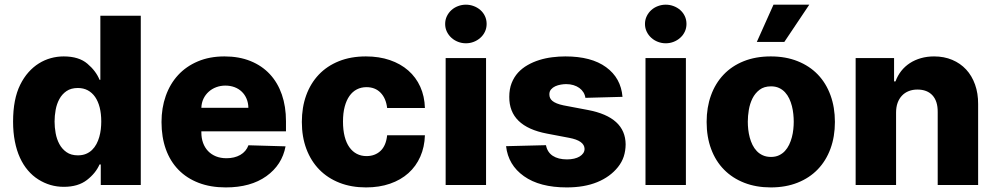

<svg xmlns="http://www.w3.org/2000/svg" viewBox="-20 -795 4276 825"><path d="M36.2 -272.4Q36.2 -369.3 66.8 -430.8Q82 -461.6 102.5 -484.6Q122.9 -507.5 147 -522.5Q171.2 -537.6 198.2 -545.1Q225.1 -552.6 253.6 -552.6Q318.9 -552.6 355.5 -521.3Q392.4 -490.1 407.7 -452.1H411.2V-727.3H584.9V0H413V-88.4H407.7Q391.3 -50.8 353.7 -21.7Q315.7 7.8 254.3 7.8Q224.1 7.8 196.9 -0.2Q169.7 -8.2 144.9 -23.8Q120 -39.4 100 -62.9Q79.9 -86.3 65.7 -117.4Q51.5 -148.4 43.9 -187.3Q36.2 -226.2 36.2 -272.4ZM314.6 -127.5Q334.2 -127.5 349.3 -133.7Q364.3 -139.9 375.5 -150.7Q386.7 -161.6 394.4 -176Q402 -190.3 406.6 -206.5Q411.2 -222.7 413.2 -239.7Q415.1 -256.7 415.1 -272.7Q415.1 -306.5 408.4 -333.1Q401.6 -359.7 388.7 -378.4Q375.7 -397 357.1 -407Q338.4 -416.9 314.6 -416.9Q285.2 -416.9 265.8 -403.6Q246.4 -390.3 235.1 -369.3Q223.7 -348.4 219.1 -322.8Q214.5 -297.2 214.5 -272.7Q214.5 -248.6 219.1 -222.8Q223.7 -197.1 235.1 -176Q246.4 -154.8 265.8 -141.2Q285.2 -127.5 314.6 -127.5Z M944.6 -552.6Q1007.1 -552.6 1056.3 -532.7Q1105.5 -512.8 1139.4 -476.4Q1173.3 -440 1191.1 -388.7Q1208.8 -337.4 1208.8 -274.1V-230.8H845.2V-226.2Q845.2 -201.3 852.6 -180.9Q860.1 -160.5 873.9 -146Q887.8 -131.4 907.8 -123.2Q927.9 -115.1 953.1 -115.1Q987.6 -115.1 1012.6 -129.4Q1037.6 -143.8 1047.6 -170.8L1207 -166.2Q1192.1 -86.3 1124.6 -38Q1057.2 10.3 949.9 10.3Q884.6 10.3 833.5 -9.4Q782.3 -29.1 746.8 -65.5Q711.3 -101.9 692.6 -153.9Q674 -206 674 -270.6Q674 -331.3 692.3 -383Q710.6 -434.7 745.2 -472.3Q779.8 -509.9 830.1 -531.2Q880.3 -552.6 944.6 -552.6ZM845.2 -331.7H1047.2Q1046.9 -353.3 1039.4 -370.9Q1032 -388.5 1018.8 -401.1Q1005.7 -413.7 987.6 -420.5Q969.5 -427.2 948.2 -427.2Q927.6 -427.2 909.1 -420.3Q890.6 -413.4 876.6 -400.7Q862.6 -388.1 854.2 -370.6Q845.9 -353 845.2 -331.7Z M1552.2 -552.6Q1609 -552.6 1655.2 -536.8Q1701.3 -521 1734.4 -492Q1767.4 -463.1 1785.9 -422.2Q1804.3 -381.4 1805.8 -331H1643.5Q1638.5 -372.9 1615.2 -396.7Q1592 -420.5 1554.7 -420.5Q1532 -420.5 1513.3 -410.9Q1494.7 -401.3 1481.5 -382.6Q1468.4 -364 1461.1 -336.5Q1453.8 -308.9 1453.8 -272.7Q1453.8 -236.5 1460.9 -208.6Q1468 -180.8 1481.4 -162.1Q1494.7 -143.5 1513.3 -133.9Q1532 -124.3 1554.7 -124.3Q1591.3 -124.3 1615.1 -146.7Q1638.8 -169 1643.5 -213.8H1805.8Q1804.3 -163.4 1786 -122Q1767.8 -80.6 1734.9 -51.1Q1702.1 -21.7 1655.9 -5.7Q1609.7 10.3 1552.6 10.3Q1489.7 10.3 1438.9 -9.6Q1388.1 -29.5 1352.1 -66.2Q1316.1 -103 1296.5 -155Q1277 -207 1277 -271Q1277 -333.5 1295.6 -385.1Q1314.3 -436.8 1349.6 -474.1Q1384.9 -511.4 1436.1 -532Q1487.2 -552.6 1552.2 -552.6Z M1894.9 0V-545.5H2068.5V0ZM1892.8 -692.1Q1892.8 -710.2 1900.2 -725.5Q1907.7 -740.8 1919.9 -751.8Q1932.2 -762.8 1948.3 -768.8Q1964.5 -774.9 1981.9 -774.9Q1999.6 -774.9 2015.6 -768.8Q2031.6 -762.8 2044 -752Q2056.5 -741.1 2063.7 -725.9Q2071 -710.6 2071 -692.1Q2071 -674 2063.7 -658.7Q2056.5 -643.5 2044 -632.5Q2031.6 -621.4 2015.6 -615.2Q1999.6 -609 1981.9 -609Q1964.5 -609 1948.3 -615.2Q1932.2 -621.4 1919.9 -632.5Q1907.7 -643.5 1900.2 -658.7Q1892.8 -674 1892.8 -692.1Z M2326 -171.2Q2331.7 -141 2355.1 -125.5Q2378.6 -110.1 2416.2 -110.1Q2432.9 -110.1 2446.7 -113.3Q2460.6 -116.5 2470.5 -122.5Q2480.5 -128.6 2486.2 -136.9Q2491.8 -145.2 2491.8 -155.5Q2490.8 -190.7 2425.4 -202.8L2330.3 -220.9Q2167.3 -251.8 2168.3 -378.9Q2168.3 -412.3 2178.4 -438Q2188.6 -463.8 2206.1 -483Q2223.7 -502.1 2247.2 -515.4Q2270.6 -528.8 2297.4 -537.1Q2324.2 -545.5 2353 -549Q2381.7 -552.6 2409.4 -552.6Q2521 -552.6 2584.2 -506.4Q2648.1 -459.9 2654.8 -378.9L2495.4 -374.6Q2493.6 -387.4 2486.9 -398.3Q2480.1 -409.1 2469.5 -416.9Q2458.8 -424.7 2444.2 -429.2Q2429.7 -433.6 2412.6 -433.6Q2402.7 -433.6 2389.9 -431.5Q2377.1 -429.3 2366.1 -424.4Q2355.1 -419.4 2347.7 -410.7Q2340.2 -402 2340.6 -388.8Q2340.6 -381 2343.6 -374.1Q2346.6 -367.2 2353.7 -361.3Q2360.8 -355.5 2372.5 -350.7Q2384.2 -345.9 2401.3 -342.3L2506.4 -322.4Q2667.3 -291.9 2668.3 -174.7Q2668 -146.7 2660.2 -122.5Q2652.3 -98.4 2635.3 -77.1Q2601.9 -35.2 2546.3 -12.4Q2490.8 10.3 2415.5 10.3Q2299 10.3 2231.2 -38Q2163.7 -85.9 2154.5 -166.9Z M2753.6 0V-545.5H2927.2V0ZM2751.4 -692.1Q2751.4 -710.2 2758.9 -725.5Q2766.3 -740.8 2778.6 -751.8Q2790.8 -762.8 2807 -768.8Q2823.2 -774.9 2840.6 -774.9Q2858.3 -774.9 2874.3 -768.8Q2890.3 -762.8 2902.7 -752Q2915.1 -741.1 2922.4 -725.9Q2929.7 -710.6 2929.7 -692.1Q2929.7 -674 2922.4 -658.7Q2915.1 -643.5 2902.7 -632.5Q2890.3 -621.4 2874.3 -615.2Q2858.3 -609 2840.6 -609Q2823.2 -609 2807 -615.2Q2790.8 -621.4 2778.6 -632.5Q2766.3 -643.5 2758.9 -658.7Q2751.4 -674 2751.4 -692.1Z M3016.3 -271Q3016.3 -333.5 3035 -385.1Q3053.6 -436.8 3089 -474.1Q3124.3 -511.4 3175.6 -532Q3226.9 -552.6 3291.9 -552.6Q3356.2 -552.6 3407.3 -532.1Q3458.5 -511.7 3494 -474.8Q3529.5 -437.9 3548.5 -385.8Q3567.5 -333.8 3567.5 -271Q3567.5 -208.1 3548.5 -156.2Q3529.5 -104.4 3494 -67.5Q3458.5 -30.5 3407.3 -10.1Q3356.2 10.3 3291.9 10.3Q3229 10.3 3178.1 -9.6Q3127.1 -29.5 3091.1 -66.1Q3055 -102.6 3035.7 -154.7Q3016.3 -206.7 3016.3 -271ZM3193.2 -272Q3193.2 -256 3195.1 -238.6Q3197.1 -221.2 3201.5 -204.4Q3206 -187.5 3213.4 -172.4Q3220.9 -157.3 3231.9 -145.8Q3242.9 -134.2 3258 -127.5Q3273.1 -120.7 3293 -120.7Q3312.5 -120.7 3327.2 -127.7Q3342 -134.6 3352.8 -146.3Q3363.6 -158 3370.9 -173.3Q3378.2 -188.6 3382.6 -205.4Q3387.1 -222.3 3388.8 -239.5Q3390.6 -256.7 3390.6 -272Q3390.6 -287.6 3388.8 -304.9Q3387.1 -322.1 3382.8 -339Q3378.6 -355.8 3371.3 -371.3Q3364 -386.7 3353.2 -398.4Q3342.3 -410.2 3327.4 -417.1Q3312.5 -424 3293 -424Q3263.1 -424 3243.8 -409.3Q3224.4 -394.5 3213.2 -372Q3202.1 -349.4 3197.6 -322.8Q3193.2 -296.2 3193.2 -272ZM3231.9 -614.7 3303.6 -774.9H3457.4L3350.1 -614.7Z M3656.6 -545.5H3821.7V-445.3H3827.8Q3837 -470.2 3852.6 -490.1Q3868.3 -509.9 3889.6 -523.8Q3910.9 -537.6 3937.1 -545.1Q3963.4 -552.6 3993.6 -552.6Q4036.6 -552.6 4071.6 -537.8Q4106.5 -523.1 4131.4 -496.3Q4156.2 -469.5 4169.7 -431.6Q4183.2 -393.8 4182.9 -347.7V0H4009.2V-313.6Q4009.6 -360.4 3986.7 -385.3Q3963.8 -410.2 3921.9 -410.2Q3901.3 -410.2 3884.4 -403.4Q3867.5 -396.7 3855.5 -383.9Q3843.4 -371.1 3836.8 -352.8Q3830.3 -334.5 3830.3 -311.1V0H3656.6Z"/></svg>

Font: Inter P Extra Bold
Style: Regular
Weight: 800
Designer: Rasmus Andersson
Foundry: rsms
Version: Version 3.018;git-588b23468